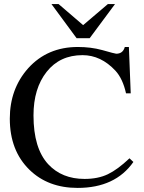

<svg xmlns="http://www.w3.org/2000/svg" viewBox="-20 -906 707 940"><path d="M543 -886 419 -719H355L232 -886H267L387 -783L508 -886ZM614 -131 633 -113Q544 14 360 14Q215 14 124 -75Q28 -169 28 -325Q28 -471 118 -572Q212 -676 361 -676Q425 -676 480 -661Q543 -643 549 -643Q582 -643 591 -676H611L620 -449H597Q581 -521 545 -560Q474 -636 384 -636Q273 -636 208.5 -554.5Q144 -473 144 -341Q144 -180 216 -102Q283 -30 394 -30Q460 -30 508 -53Q556 -76 614 -131Z"/></svg>

Font: STIX Math
Style: Regular
Weight: 400
Designer: MicroPress Inc., with final additions and corrections provided by Coen Hoffman, Elsevier (retired)
Version: Version 1.1.1